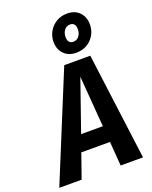

<svg xmlns="http://www.w3.org/2000/svg" viewBox="-220 -1076 927 1170"><g transform="rotate(-20 243.0 -491.0)"><path d="M342 -157H156L101 0H-44L240 -692H409L499 0H354ZM334 -262 308 -592 193 -262ZM472 -873Q472 -816 433.5 -777Q395 -738 335 -738Q286 -738 256.5 -768.5Q227 -799 227 -847Q227 -883 244.5 -914Q262 -945 293 -963.5Q324 -982 363 -982Q413 -982 442.5 -951.5Q472 -921 472 -873ZM306 -850Q306 -829 315 -818Q324 -807 341 -807Q365 -807 379 -825.5Q393 -844 393 -870Q393 -891 384 -902Q375 -913 358 -913Q334 -913 320 -894.5Q306 -876 306 -850Z"/></g></svg>

Font: Fira Sans Condensed SemiBold
Style: Italic
Weight: 600
Width: 3
Italic angle: -8°
Designer: bBox Type GmbH & Carrois Corporate GbR & Edenspiekermann AG
Foundry: bBox Type GmbH & Carrois Corporate GbR & Edenspiekermann AG
Version: Version 4.301